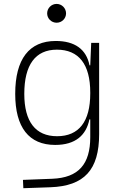

<svg xmlns="http://www.w3.org/2000/svg" viewBox="-20 -739 626 992"><path d="M100.6 233.4 240.2 228.5C415.5 222.2 492.2 138.7 492.2 -45.9V-517.6H451.2L446.3 -401.4H442.4C426.3 -484.4 366.2 -527.3 268.1 -527.3C130.4 -527.3 58.6 -433.6 58.6 -253.9C58.6 -80.6 129.4 9.8 265.1 9.8C370.1 9.8 425.3 -40.5 441.9 -122.1H446.3V-30.3C446.3 108.9 386.2 179.2 250 184.6L98.6 190.4ZM446.3 -261.2V-255.9C446.3 -110.8 387.7 -35.2 274.9 -35.2C163.6 -35.2 105.5 -110.4 105.5 -253.9C105.5 -404.3 163.1 -482.4 273.9 -482.4C387.2 -482.4 446.3 -406.7 446.3 -261.2ZM272.5 -621.6C299.3 -621.6 321.3 -643.1 321.3 -669.9C321.3 -696.8 299.3 -718.8 272.5 -718.8C245.6 -718.8 223.6 -696.8 223.6 -669.9C223.6 -643.1 245.6 -621.6 272.5 -621.6Z"/></svg>

Font: Cascadia Code PL ExtraLight
Style: Regular
Weight: 200
Monospace: yes
Designer: Aaron Bell
Foundry: Saja Typeworks
Version: Version 2404.023